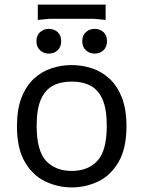

<svg xmlns="http://www.w3.org/2000/svg" viewBox="-20 -806 626 838"><path d="M393 -572Q371 -572 355 -586.5Q339 -601 339 -626Q339 -652 355 -666Q371 -680 393 -680Q416 -680 431.5 -666Q447 -652 447 -626Q447 -601 431.5 -586.5Q416 -572 393 -572ZM193 -572Q171 -572 155 -586.5Q139 -601 139 -626Q139 -652 155 -666Q171 -680 193 -680Q216 -680 231.5 -666Q247 -652 247 -626Q247 -601 231.5 -586.5Q216 -572 193 -572ZM145 -786H441V-719L389 -724H197L145 -719ZM293 12Q233 12 178 -14Q123 -40 88.5 -99Q54 -158 54 -255Q54 -329 74 -380Q94 -431 128 -462.5Q162 -494 205 -508Q248 -522 293 -522Q338 -522 381 -508Q424 -494 458 -462.5Q492 -431 512 -380Q532 -329 532 -255Q532 -158 497.5 -99Q463 -40 408.5 -14Q354 12 293 12ZM293 -60Q364 -60 405 -104Q446 -148 446 -257Q446 -330 427.5 -372Q409 -414 375 -432Q341 -450 293 -450Q245 -450 211 -432Q177 -414 158.5 -372Q140 -330 140 -257Q140 -148 181 -104Q222 -60 293 -60Z"/></svg>

Font: AR One Sans
Style: Regular
Weight: 400
Designer: Niteesh Yadav
Foundry: Niteesh Yadav
Version: Version 1.001;gftools[0.9.33]